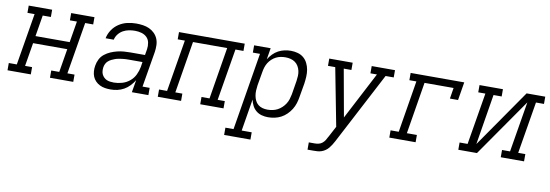

<svg xmlns="http://www.w3.org/2000/svg" viewBox="-69 -921 4324 1510"><g transform="rotate(10 2093.5 -166.5)"><path d="M-13 0V-58H51L120 -472H63V-530H250V-472H185L157 -303H430L458 -472H402V-530H588V-472H524L455 -58H512V0H326V-58H390L421 -245H148L117 -58H173V0Z M811 8Q788 8 766 4.5Q744 1 724.5 -8.5Q705 -18 690 -33.5Q675 -49 667 -68.5Q659 -88 657.5 -111Q656 -134 660 -156Q664 -182 676.5 -207Q689 -232 711 -249.5Q733 -267 758.5 -278Q784 -289 810.5 -295.5Q837 -302 863 -304Q889 -306 915 -306H1031L1039 -354Q1043 -380 1038 -406Q1033 -432 1015.5 -449Q998 -466 973 -473Q948 -480 921 -480Q897 -480 873 -475.5Q849 -471 827 -459Q805 -447 789 -426.5Q773 -406 768 -382H703Q710 -418 731 -449.5Q752 -481 783.5 -501.5Q815 -522 850.5 -530Q886 -538 921 -538Q948 -538 975 -534Q1002 -530 1025 -519.5Q1048 -509 1066.5 -491Q1085 -473 1095 -449.5Q1105 -426 1106 -398.5Q1107 -371 1103 -344L1055 -58H1112V0H980L997 -99Q982 -75 962 -53.5Q942 -32 917 -18Q892 -4 865 2Q838 8 811 8ZM827 -50Q859 -50 892 -59.5Q925 -69 952 -91Q979 -113 994 -144Q1009 -175 1015 -208L1021 -248H915Q901 -248 887 -247.5Q873 -247 859 -245Q845 -243 831 -240.5Q817 -238 803 -233Q789 -228 776 -221.5Q763 -215 751.5 -205Q740 -195 733.5 -181.5Q727 -168 725 -154Q723 -140 724 -125Q725 -110 731 -97.5Q737 -85 747 -75Q757 -65 769.5 -59.5Q782 -54 797 -52Q812 -50 827 -50Z M1187 0V-58H1251L1320 -472H1263V-530H1788V-472H1724L1655 -58H1712V0H1526V-58H1590L1658 -472H1385L1317 -58H1373V0Z M1753 205V147H1818L1920 -472H1863V-530H1995L1980 -439Q1994 -462 2013.5 -482Q2033 -502 2056.5 -514.5Q2080 -527 2105.5 -532.5Q2131 -538 2156 -538Q2184 -538 2211 -530.5Q2238 -523 2258 -506Q2278 -489 2290 -464.5Q2302 -440 2306.5 -413.5Q2311 -387 2309.5 -358.5Q2308 -330 2304 -302L2285 -192Q2281 -166 2273 -140.5Q2265 -115 2250.5 -91.5Q2236 -68 2215.5 -48Q2195 -28 2171 -15.5Q2147 -3 2120.5 2.5Q2094 8 2068 8Q2041 8 2016 1Q1991 -6 1972 -22Q1953 -38 1941.5 -60.5Q1930 -83 1925 -108L1883 147H1963V205ZM2053 -50Q2074 -50 2094 -54Q2114 -58 2132.5 -67.5Q2151 -77 2167 -92Q2183 -107 2194.5 -125Q2206 -143 2212 -162.5Q2218 -182 2222 -202L2240 -312Q2243 -332 2244 -353Q2245 -374 2240.5 -393.5Q2236 -413 2226 -430Q2216 -447 2200 -458.5Q2184 -470 2164 -475Q2144 -480 2123 -480Q2104 -480 2085 -476.5Q2066 -473 2048 -464Q2030 -455 2014.5 -440.5Q1999 -426 1988.5 -409Q1978 -392 1972 -373Q1966 -354 1963 -335L1944 -225Q1941 -204 1940 -183Q1939 -162 1942.5 -142Q1946 -122 1954.5 -104Q1963 -86 1978 -73.5Q1993 -61 2012.5 -55.5Q2032 -50 2053 -50Z M2419 205V147H2466Q2481 147 2497 143.5Q2513 140 2526 129.5Q2539 119 2548 104.5Q2557 90 2564 75H2565V74Q2565 74 2565 74Q2565 74 2565 74L2610 -11L2521 -472H2463V-530H2650V-472H2589L2657 -94L2854 -472H2802V-530H2988V-472H2923L2623 101Q2615 116 2606 130.5Q2597 145 2586 158.5Q2575 172 2560.5 182Q2546 192 2530 197.5Q2514 203 2498 204Q2482 205 2466 205Z M3036 0V-58H3101L3169 -472H3113V-530H3541L3517 -385H3452L3466 -472H3234L3166 -58H3246V0Z M3587 0V-58H3651L3720 -472H3663V-530H3850V-472H3785L3719 -69L4039 -530H4188V-472H4124L4055 -58H4112V0H3926V-58H3990L4057 -461L3736 0Z"/></g></svg>

Font: Iosevka Slab LtExObl
Style: Regular
Weight: 300
Width: 7
Italic angle: -9°
Monospace: yes
Designer: Belleve Invis
Foundry: Belleve Invis
Version: Version 11.1.0; ttfautohint (v1.8.3)